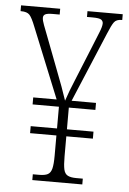

<svg xmlns="http://www.w3.org/2000/svg" viewBox="-52 -753 531 792"><g transform="rotate(5 213.5 -357.0)"><path d="M112 0V-24H138Q162 -24 174 -30.5Q186 -37 190.5 -55Q195 -73 195 -109V-192H86V-221H195V-311H86V-340H183L65 -631Q51 -667 40.5 -678.5Q30 -690 5 -690H3V-714H165V-690H137Q114 -690 105.5 -685.5Q97 -681 97 -671Q97 -660 104.5 -640.5Q112 -621 122 -595L172 -464Q185 -431 198 -395.5Q211 -360 218 -338Q225 -359 233.5 -381.5Q242 -404 251 -425L308 -565Q324 -605 334.5 -630.5Q345 -656 345 -669Q345 -678 337.5 -684Q330 -690 300 -690H278V-714H424V-690H421Q400 -690 390.5 -677.5Q381 -665 366 -628L245 -340H346V-311H236V-221H346V-192H236V-109Q236 -73 240 -55Q244 -37 256.5 -30.5Q269 -24 292 -24H319V0Z"/></g></svg>

Font: Noto Serif Hebrew ExtraCondensed ExtraLight
Style: Regular
Weight: 200
Width: 2
Designer: Monotype Design Team
Foundry: Monotype Imaging Inc.
Version: Version 2.004; ttfautohint (v1.8.4.7-5d5b)